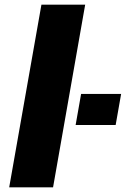

<svg xmlns="http://www.w3.org/2000/svg" viewBox="-20 -805 546 825"><path d="M19.5 0H208L346 -785H158ZM328.5 -401.5 305 -268H477L500.5 -401.5Z"/></svg>

Font: Anybody Expanded
Style: Bold Italic
Weight: 700
Width: 7
Italic angle: -10°
Version: Version 1.113;gftools[0.9.25]